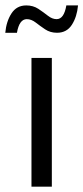

<svg xmlns="http://www.w3.org/2000/svg" viewBox="-35 -703 314 723"><path d="M83.5 0V-484.9H160.2V0ZM-15.1 -579.6Q-11.2 -622.6 8.3 -652.6Q27.8 -682.6 64 -682.6Q89.8 -682.6 109.4 -669.7Q128.9 -656.7 145.3 -643.8Q161.6 -630.9 178.2 -630.9Q206.1 -630.9 214.8 -682.6H258.8Q254.9 -639.6 235.6 -609.6Q216.3 -579.6 179.7 -579.6Q154.3 -579.6 135 -592.5Q115.7 -605.5 99.4 -618.2Q83 -630.9 65.9 -630.9Q37.6 -630.9 28.8 -579.6Z"/></svg>

Font: Varta Light
Style: Regular
Weight: 400
Version: Version 1.004